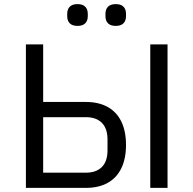

<svg xmlns="http://www.w3.org/2000/svg" viewBox="-20 -914 940 934"><path d="M307 -835V-847Q307 -869 319.5 -881.5Q332 -894 357 -894Q382 -894 394.5 -881.5Q407 -869 407 -847V-835Q407 -813 394.5 -800.5Q382 -788 357 -788Q332 -788 319.5 -800.5Q307 -813 307 -835ZM493 -835V-847Q493 -869 505.5 -881.5Q518 -894 543 -894Q568 -894 580.5 -881.5Q593 -869 593 -847V-835Q593 -813 580.5 -800.5Q568 -788 543 -788Q518 -788 505.5 -800.5Q493 -813 493 -835ZM190 -698V-418H398Q460 -418 504 -393.5Q548 -369 570.5 -322Q593 -275 593 -209Q593 -143 570.5 -96Q548 -49 504 -24.5Q460 0 398 0H106V-698ZM503 -183V-235Q503 -289 475.5 -316.5Q448 -344 398 -344H190V-74H398Q448 -74 475.5 -101.5Q503 -129 503 -183ZM795 -698V0H711V-698Z"/></svg>

Font: iA Writer Quattro V
Style: Regular
Weight: 400
Designer: Mike Abbink, Paul van der Laan, Pieter van Rosmalen, Oliver Reichenstein
Foundry: Information Architects Inc.
Version: Version 2.000